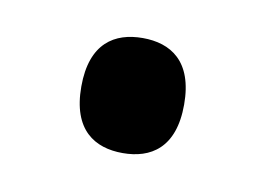

<svg xmlns="http://www.w3.org/2000/svg" viewBox="-33 -167 300 217"><g transform="rotate(10 117.0 -59.0)"><path d="M117 7C149 7 176 -9 176 -59C176 -109 149 -125 117 -125C85 -125 58 -109 58 -59C58 -9 85 7 117 7Z"/></g></svg>

Font: Noto Serif Thai SemiCondensed
Style: Regular
Weight: 400
Width: 4
Designer: Monotype Design Team
Foundry: Monotype Imaging Inc.
Version: Version 2.002